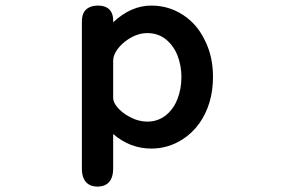

<svg xmlns="http://www.w3.org/2000/svg" viewBox="-20 -530 1040 695"><path d="M389.6 -449.2Q454.1 -509.8 527.3 -509.8Q601.6 -509.8 659.2 -463.9Q697.3 -433.6 720.7 -385.7Q751 -327.1 751 -252Q751 -153.3 701.2 -83Q675.8 -47.9 640.6 -25.4Q588.9 7.8 527.3 7.8Q451.2 7.8 389.6 -44.9V80.1Q389.6 114.3 373 130.9Q358.4 145.5 333 145.5Q307.6 145.5 293 130.9Q276.4 114.3 276.4 80.1V-452.1Q276.4 -495.1 309.6 -505.9Q320.3 -509.8 334 -509.8Q371.1 -509.8 383.8 -484.4Q389.6 -472.7 389.6 -456.1ZM513.7 -89.8Q558.6 -89.8 590.8 -122.1Q611.3 -142.6 622.1 -170.9Q636.7 -208 636.7 -251Q636.7 -293 622.1 -330.1Q607.4 -366.2 579.6 -388.2Q551.8 -410.2 512.7 -410.2Q477.5 -410.2 442.4 -386.7Q421.9 -373 407.2 -354.5Q389.6 -331.1 389.6 -310.5V-175.8Q389.6 -156.2 413.1 -132.8Q429.7 -116.2 457 -103Q484.4 -89.8 513.7 -89.8Z"/></svg>

Font: FakePearl
Style: SemiBold
Weight: 400
Version: Version 1.2